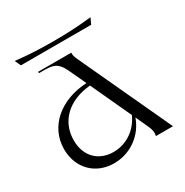

<svg xmlns="http://www.w3.org/2000/svg" viewBox="-143 -709 808 838"><g transform="rotate(-30 260.5 -290.0)"><path d="M413 0H499L285 -461C276 -481 274 -488 275 -500H108V-493H140C198 -493 211 -470 232 -425L266 -352C131 -345 37 -263 37 -150C37 -55 103 12 197 12C279 12 350 -40 376 -115L400 -63C415 -31 417 -19 413 0ZM43 -592 57 -562H411L425 -592C350 -584 295 -582 234 -582C165 -582 117 -584 43 -592ZM93 -162C93 -259 163 -325 274 -335L368 -132C341 -71 284 -32 219 -32C144 -32 93 -83 93 -162Z"/></g></svg>

Font: Sinistre
Style: Regular
Weight: 400
Designer: Jules Durand
Foundry: Collletttivo
Version: Version 69.420;Glyphs 3.2 (3217)